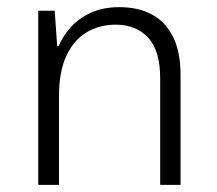

<svg xmlns="http://www.w3.org/2000/svg" viewBox="-20 -517 608 537"><path d="M87 0V-487H133L140 -388H144Q156 -417 179 -442Q202 -467 235.5 -482Q269 -497 314 -497Q367 -497 405 -476.5Q443 -456 464 -414Q485 -372 485 -307V0H428V-298Q428 -376 394 -412Q360 -448 304 -448Q258 -448 222 -426.5Q186 -405 165.5 -360.5Q145 -316 145 -249V0Z"/></svg>

Font: Noto Sans Armenian Light
Style: Regular
Weight: 300
Designer: Monotype Design Team
Foundry: Monotype Imaging Inc.
Version: Version 2.007